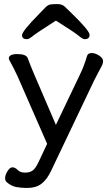

<svg xmlns="http://www.w3.org/2000/svg" viewBox="-20 -751 540 941"><path d="M254 -650Q157 -588 139.5 -573.5Q122 -559 112 -559Q88 -559 88 -578.5Q88 -598 171 -682Q191 -703 203 -715Q215 -727 226.5 -729Q238 -731 261.5 -731Q285 -731 298 -718Q311 -705 331 -686Q419 -601 419 -580Q419 -559 395 -559Q385 -559 366.5 -575Q348 -591 254 -650ZM23 -464Q23 -486 65.5 -486Q108 -486 116 -466Q124 -443 144 -395L254 -139L372 -386Q391 -424 407 -478Q412 -491 429.5 -491Q447 -491 466 -478.5Q485 -466 485 -453Q485 -440 479 -428.5Q473 -417 462 -396.5Q451 -376 442 -358L231 85Q211 128 184 149Q157 170 116 170H106Q87 170 61.5 166Q36 162 12 141Q5 134 5 121Q5 108 16.5 88.5Q28 69 41 69Q54 69 66.5 82Q79 95 103 95Q127 95 141 84Q155 73 169 43L211 -46L67 -375Q45 -422 34 -441Q23 -460 23 -464Z"/></svg>

Font: LXGW WenKai Lite Medium
Style: Regular
Weight: 500
Designer: LXGW / Fontworks Inc.
Foundry: LXGW / Fontworks Inc.
Version: Version 1.511; March 25, 2025